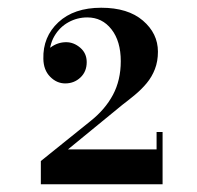

<svg xmlns="http://www.w3.org/2000/svg" viewBox="-20 -934 510 496"><path d="M85.5 -458V-518L213.5 -621Q251.5 -651 271.8 -689Q292 -727 292 -776Q292 -827.5 268 -858.2Q244 -889 205.5 -889Q179.5 -889 156.8 -876.5Q134 -864 120.2 -840.2Q106.5 -816.5 107.5 -782H92.5Q92.5 -798 110.8 -811.5Q129 -825 151 -825Q170.5 -825 187.2 -810.8Q204 -796.5 204 -773.5Q204 -749 187.8 -733.8Q171.5 -718.5 148.5 -718.5Q126.5 -718.5 109.5 -735.8Q92.5 -753 92 -782Q90.5 -839 130.8 -876.5Q171 -914 241.5 -914Q310.5 -914 349.2 -880.8Q388 -847.5 388 -800.5Q388 -775.5 380.2 -755.5Q372.5 -735.5 359 -719.2Q345.5 -703 329.2 -689.5Q313 -676 296.5 -663.5L155.5 -548H384.5V-593H400V-458Z"/></svg>

Font: Bodoni Moda SC 9pt
Style: Bold
Weight: 700
Designer: Owen Earl
Foundry: indestructible type
Version: Version 2.005